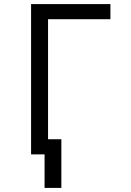

<svg xmlns="http://www.w3.org/2000/svg" viewBox="-20 -755 640 939"><path d="M280 164H198V0H132V-735H520V-661H215V-74H280Z"/></svg>

Font: Zed Sans Extended
Style: Regular
Weight: 400
Width: 7
Designer: Belleve Invis
Foundry: Belleve Invis
Version: Version 1.0.0; ttfautohint (v1.8.4)